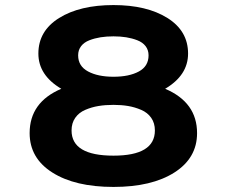

<svg xmlns="http://www.w3.org/2000/svg" viewBox="-20 -727 890 758"><path d="M428 11Q276.5 11 186.8 -45.8Q97 -102.5 97 -201.5Q97 -323.5 222 -376.5Q131.5 -430 131.5 -515.5Q131.5 -605 213.5 -656Q295.5 -707 428 -707Q559.5 -707 641 -656Q722.5 -605 722.5 -515.5Q722.5 -430 632 -376.5Q758 -323 758 -201.5Q758 -103 668.5 -46Q579 11 428 11ZM428 -424Q490 -424 528.2 -444.8Q566.5 -465.5 566.5 -508.5Q566.5 -529.5 554.8 -544.8Q543 -560 522.2 -568Q501.5 -576 478.2 -579.8Q455 -583.5 428 -583.5Q400.5 -583.5 377 -579.8Q353.5 -576 332.8 -568Q312 -560 300.2 -544.8Q288.5 -529.5 288.5 -508.5Q288.5 -466 327.5 -445Q366.5 -424 428 -424ZM428 -112.5Q591.5 -112.5 591.5 -212Q591.5 -241 577 -261.8Q562.5 -282.5 537.5 -293.2Q512.5 -304 485.8 -308.5Q459 -313 428 -313Q396 -313 368.8 -308.5Q341.5 -304 316.5 -293.2Q291.5 -282.5 277 -261.8Q262.5 -241 262.5 -212Q262.5 -112.5 428 -112.5Z"/></svg>

Font: League Mono Wide
Style: Bold
Weight: 700
Width: 8
Designer: Tyler Finck
Foundry: The League of Moveable Type / Tyler Finck
Version: Version 2.210